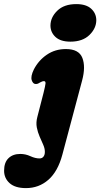

<svg xmlns="http://www.w3.org/2000/svg" viewBox="-138 -704 502 961"><path d="M214.5 -495.5Q165.5 -495.5 140.2 -518.5Q115 -541.5 114.5 -575.5Q114.5 -617 148.5 -650.2Q182.5 -683.5 244 -683.5Q293 -683.5 318.2 -660.5Q343.5 -637.5 344 -603.5Q344 -562.5 309.8 -529Q275.5 -495.5 214.5 -495.5ZM273 -301 174 70.5Q151.5 154.5 104 196Q56.5 237.5 -8 237.5Q-62 237.5 -89.8 212.8Q-117.5 188 -117.5 150.5Q-117.5 109 -95.5 87.8Q-73.5 66.5 -36.5 66.5Q-10 66.5 14.2 77.8Q38.5 89 60 89Q73 89 80 79.5Q87 70 86.5 55Q86.5 39 78.2 20.2Q70 1.5 60.5 -20Q51 -41.5 46.2 -66.2Q41.5 -91 49 -119L80 -239.5Q88.5 -273.5 89.8 -285.8Q91 -298 81.5 -298Q74.5 -298 63 -291.5Q57.5 -288 52.8 -285.8Q48 -283.5 41 -283.5Q27 -283.5 20.8 -302.5Q14.5 -321.5 31.5 -356.5Q55 -402 96.5 -430.2Q138 -458.5 191.5 -458.5Q257 -458.5 274.2 -414.2Q291.5 -370 273 -301Z"/></svg>

Font: Fraunces 144pt S100 Black
Style: Italic
Weight: 900
Italic angle: -16°
Version: Version 1.000; ttfautohint (v1.8.3)